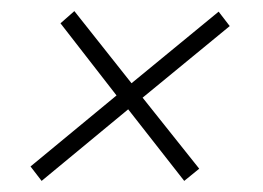

<svg xmlns="http://www.w3.org/2000/svg" viewBox="-20 -426 474 346"><path d="M55 -100 35 -126 190 -254 89 -384 114 -406 217 -276 374 -405 394 -379 237 -250 339 -122 312 -100 211 -229Z"/></svg>

Font: Saira SemiCondensed Thin
Style: Italic
Weight: 250
Width: 4
Italic angle: -12°
Designer: Hector Gatti with collaboration of the Omnibus-Type team
Foundry: Omnibus-Type
Version: Version 1.101